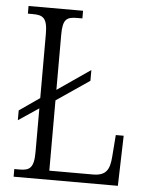

<svg xmlns="http://www.w3.org/2000/svg" viewBox="-52 -757 619 800"><g transform="rotate(5 257.5 -357.0)"><path d="M35 0H471L477 -210H444L437 -119C433 -65 419 -38 363 -38H181V-332L319 -426V-471L181 -376V-606C181 -672 197 -682 242 -682H263V-714H35V-682H55C98 -682 117 -672 117 -604V-336L32 -277V-236L117 -293V-110C117 -42 98 -32 56 -32H35Z"/></g></svg>

Font: Noto Serif Hebrew Condensed Light
Style: Regular
Weight: 300
Width: 3
Designer: Monotype Design Team
Foundry: Monotype Imaging Inc.
Version: Version 2.004